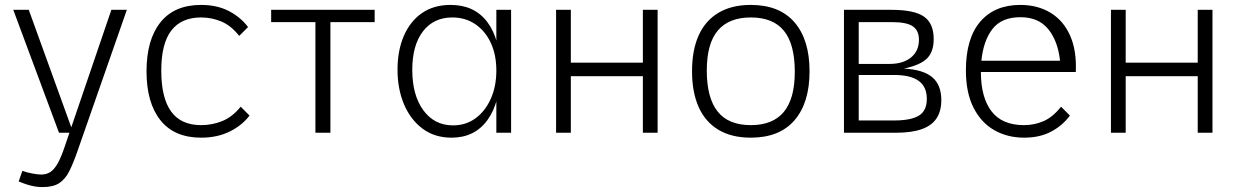

<svg xmlns="http://www.w3.org/2000/svg" viewBox="-20 -540 5042 781"><path d="M71 155Q90 162 112.5 166Q135 170 148 170Q169 170 185 159.5Q201 149 215 124Q229 99 243 57L433 -500H496L294 78Q278 124 262 156Q246 188 221.5 204.5Q197 221 153 221Q137 221 122 218.5Q107 216 91 211Q75 206 56 198ZM34 -500H97L278 0H220Z M995 -70Q965 -30 914.5 -5Q864 20 798 20Q689 20 632.5 -51Q576 -122 576 -250Q576 -378 632.5 -449Q689 -520 798 -520Q863 -520 911 -495Q959 -470 989 -430L953 -394Q920 -436 880.5 -452.5Q841 -469 798 -469Q718 -469 677 -416Q636 -363 636 -253Q636 -142 676 -86.5Q716 -31 798 -31Q843 -31 884 -47.5Q925 -64 959 -106Z M1263 -450H1083V-500H1504V-450H1324V0H1263Z M1817 20Q1748 20 1699 -16.5Q1650 -53 1623.5 -115.5Q1597 -178 1597 -257Q1597 -334 1622.5 -393.5Q1648 -453 1696 -486.5Q1744 -520 1813 -520Q1910 -520 1962.5 -450Q2015 -380 2015 -252Q2015 -124 1963 -52Q1911 20 1817 20ZM1823 -30Q1875 -30 1914.5 -59Q1954 -88 1976.5 -138.5Q1999 -189 1999 -253Q1999 -317 1976.5 -365.5Q1954 -414 1913.5 -441.5Q1873 -469 1820 -469Q1744 -469 1700.5 -412.5Q1657 -356 1657 -256Q1657 -153 1702 -91.5Q1747 -30 1823 -30ZM1999 0V-500H2059V0Z M2242 -500H2302V-285H2595V-500H2655V0H2595V-230H2302V0H2242Z M3034 20Q2956 20 2902.5 -12Q2849 -44 2822 -104.5Q2795 -165 2795 -250Q2795 -336 2822 -396Q2849 -456 2902.5 -488Q2956 -520 3034 -520Q3151 -520 3212 -449Q3273 -378 3273 -250Q3273 -122 3212 -51Q3151 20 3034 20ZM3034 -31Q3124 -31 3168.5 -85Q3213 -139 3213 -248Q3213 -360 3169 -414.5Q3125 -469 3034 -469Q2945 -469 2900 -416Q2855 -363 2855 -253Q2855 -142 2899 -86.5Q2943 -31 3034 -31Z M3413 -500H3606Q3699 -500 3738.5 -472.5Q3778 -445 3778 -381Q3778 -329 3750.5 -302Q3723 -275 3657 -261Q3735 -257 3772 -226Q3809 -195 3809 -133Q3809 -88 3789.5 -58.5Q3770 -29 3729 -14.5Q3688 0 3623 0H3413ZM3598 -280Q3654 -280 3686 -306.5Q3718 -333 3718 -378Q3718 -416 3693 -433Q3668 -450 3609 -450H3473V-280ZM3618 -50Q3685 -50 3717.5 -69.5Q3750 -89 3750 -138Q3750 -187 3717 -211Q3684 -235 3617 -235H3473V-50Z M4146 20Q4078 20 4024.5 -10.5Q3971 -41 3940 -102Q3909 -163 3909 -254Q3909 -384 3967.5 -452Q4026 -520 4130 -520Q4201 -520 4253.5 -488Q4306 -456 4333 -395Q4360 -334 4356 -247H3970Q3970 -144 4013 -87.5Q4056 -31 4145 -31Q4188 -31 4225.5 -47.5Q4263 -64 4296 -106L4332 -70Q4303 -30 4256.5 -5Q4210 20 4146 20ZM3972 -293H4292Q4283 -374 4243.5 -422Q4204 -470 4131 -470Q4054 -470 4017 -422Q3980 -374 3972 -293Z M4499 -500H4559V-285H4852V-500H4912V0H4852V-230H4559V0H4499Z"/></svg>

Font: Moderustic Light
Style: Regular
Weight: 300
Designer: Tural Alisoy
Foundry: TAFT Foundry
Version: Version 2.120